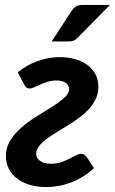

<svg xmlns="http://www.w3.org/2000/svg" viewBox="-20 -751 466 778"><path d="M4 0ZM223 -519.5C191.7 -519.5 161.1 -514 131.2 -503C101.4 -492 75 -477 52 -458L78.5 -407.5C81.8 -400.8 85.4 -396.7 89.2 -395C93.1 -393.3 96.7 -392.5 100 -392.5C105.7 -392.5 112.2 -394.2 119.8 -397.8C127.2 -401.2 135.5 -405 144.5 -409C153.5 -413 163.4 -416.7 174.2 -420C185.1 -423.3 196.5 -425 208.5 -425C225.8 -425 238.8 -421.5 247.2 -414.5C255.8 -407.5 260 -399.7 260 -391C260 -378.7 253.7 -366.8 241 -355.2C228.3 -343.8 212.5 -331.9 193.5 -319.8C174.5 -307.6 154 -294.8 132 -281.5C110 -268.2 89.5 -253.5 70.5 -237.5C51.5 -221.5 35.7 -203.7 23 -184C10.3 -164.3 4 -142.3 4 -118C4 -100 7.8 -83.3 15.2 -68C22.8 -52.7 33.5 -39.5 47.5 -28.5C61.5 -17.5 78.6 -8.8 98.8 -2.5C118.9 3.8 141.7 7 167 7C184 7 201.2 5.4 218.5 2.2C235.8 -0.9 252.8 -5.8 269.5 -12.2C286.2 -18.8 302.2 -26.8 317.5 -36.2C332.8 -45.8 347.2 -57 360.5 -70L332 -114C328.3 -119 324.7 -122.5 321 -124.5C317.3 -126.5 312.7 -127.5 307 -127.5C301 -127.5 294.2 -125.4 286.5 -121.2C278.8 -117.1 270.1 -112.5 260.2 -107.5C250.4 -102.5 239.5 -97.9 227.5 -93.8C215.5 -89.6 202.2 -87.5 187.5 -87.5C167.5 -87.5 152.3 -91.4 142 -99.2C131.7 -107.1 126.5 -116.3 126.5 -127C126.5 -138 130.1 -148.2 137.2 -157.8C144.4 -167.2 153.9 -176.6 165.8 -185.8C177.6 -194.9 191.1 -204.1 206.2 -213.2C221.4 -222.4 236.8 -231.8 252.5 -241.5C268.2 -251.2 283.6 -261.5 298.8 -272.5C313.9 -283.5 327.4 -295.3 339.2 -308C351.1 -320.7 360.6 -334.6 367.8 -349.8C374.9 -364.9 378.5 -381.5 378.5 -399.5C378.5 -419.5 374.2 -437 365.8 -452C357.2 -467 345.9 -479.5 331.8 -489.5C317.6 -499.5 301.1 -507 282.2 -512C263.4 -517 243.7 -519.5 223 -519.5ZM425.5 -731H315.5C303.2 -731 293.7 -728.8 287 -724.2C280.3 -719.8 274.2 -713.2 268.5 -704.5L189.5 -583H257.5C266.2 -583 273.3 -584.2 279 -586.8C284.7 -589.2 290.7 -593.8 297 -600.5Z"/></svg>

Font: Lato
Style: Bold Italic
Weight: 700
Italic angle: -7°
Designer: Lukasz Dziedzic
Foundry: tyPoland Lukasz Dziedzic
Version: Version 2.007; 2014-02-27